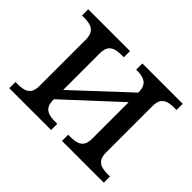

<svg xmlns="http://www.w3.org/2000/svg" viewBox="-117 -729 922 922"><g transform="rotate(45 344.0 -268.0)"><path d="M23 0H307V-42H294C250 -42 212 -50 212 -109V-114L476 -358V-109C476 -50 438 -42 394 -42H381V0H665V-42H652C608 -42 570 -50 570 -109V-427C570 -486 608 -494 652 -494H665V-536H391V-494H394C438 -494 476 -485 476 -426V-423L212 -177V-427C212 -486 250 -494 294 -494H307V-536H23V-494H36C80 -494 118 -485 118 -426V-109C118 -50 80 -42 36 -42H23Z"/></g></svg>

Font: Noto Serif Thai
Style: Regular
Weight: 400
Designer: Monotype Design Team
Foundry: Monotype Imaging Inc.
Version: Version 1.901